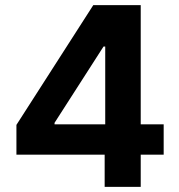

<svg xmlns="http://www.w3.org/2000/svg" viewBox="-20 -727 697 747"><path d="M43.9 -241.1 342.9 -707H442.6V-546H382.8L192.2 -249.1V-243.2H616.8V-125.2H43.9ZM387.2 -160.5 389.4 -211.8V-707H527.5V0H387.2Z"/></svg>

Font: Pretendard JP Variable
Style: Regular
Weight: 400
Designer: Base glyphs from Inter by Rasmus Andersson; Hangul glyphs from Noto Sans CJK(Source Han Sans) by Jang Soo-young and Kang
Foundry: Kil Hyung-jin
Version: Version 1.307;Glyphs 3.2 (3192)